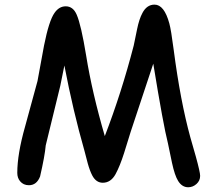

<svg xmlns="http://www.w3.org/2000/svg" viewBox="-20 -769 923 830"><path d="M793.5 40.5Q767.1 40.5 750 13.2Q735.4 -10.3 723.6 -64.9L706.1 -148.9Q686 -227.1 642.6 -493.7L544.9 -199.2L516.1 -106.4Q498.5 -51.3 479.5 -16.1Q459 21 424.3 21Q395.5 21 378.9 -10.3Q368.2 -30.8 359.4 -62.5L345.2 -116.7Q295.9 -289.1 258.3 -485.8L240.7 -398.4L177.7 -140.6Q173.8 -95.2 153.3 -6.3Q138.7 31.7 105 31.7Q81.1 31.7 66.9 14.6Q54.7 0 54.7 -21.5Q54.7 -103 88.4 -221.7L142.1 -418.5L170.4 -572.3Q191.9 -680.2 215.8 -713.4Q235.4 -741.7 264.2 -741.7Q295.9 -741.7 311.5 -705.6Q330.6 -662.1 352.5 -528.3Q378.4 -367.7 433.1 -180.7Q505.4 -368.7 558.1 -572.3L572.8 -643.6Q581.5 -686.5 595.7 -712.9Q614.7 -749 647.9 -749Q689.9 -749 711.9 -668Q719.7 -640.1 731 -552.7Q759.8 -332 802.7 -175.8L826.7 -91.8Q845.2 -24.4 845.2 -8.8Q845.2 12.2 829.3 26.4Q813.5 40.5 793.5 40.5Z"/></svg>

Font: Candra Sangkala
Style: Regular
Weight: 400
Designer: R.S. Wihananto
Foundry: R.S. Wihananto
Version: Version 2.0.1